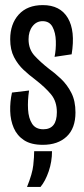

<svg xmlns="http://www.w3.org/2000/svg" viewBox="-20 -558 331 753"><path d="M148 10Q102 10 74.5 -8Q47 -26 34 -56Q21 -86 20 -122.5Q19 -159 27 -195L94 -203Q88 -164 90 -129Q92 -94 106 -72.5Q120 -51 150 -51Q203 -51 203 -118Q203 -160 180.5 -187.5Q158 -215 118 -246Q95 -263 72.5 -284Q50 -305 35 -334Q20 -363 20 -404Q20 -464 53.5 -501Q87 -538 148 -538Q216 -538 246 -487.5Q276 -437 261 -345L194 -335Q200 -364 199 -397Q198 -430 186 -452.5Q174 -475 147 -475Q123 -475 107.5 -455Q92 -435 92 -404Q92 -365 115.5 -339.5Q139 -314 171 -289Q196 -271 220 -248Q244 -225 260 -193.5Q276 -162 276 -117Q276 -55 241.5 -22.5Q207 10 148 10ZM86 175Q107 123 110.5 90Q114 57 114 35H184Q184 76 171 114Q158 152 139 175Z"/></svg>

Font: Bricolage Grotesque 96pt Condensed Light
Style: Regular
Weight: 300
Width: 3
Designer: Mathieu Triay
Foundry: Atelier Triay
Version: Version 1.001; ttfautohint (v1.8.4.7-5d5b);gftools[0.9.33.de